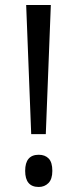

<svg xmlns="http://www.w3.org/2000/svg" viewBox="-20 -734 308 763"><path d="M162 -201H104L84 -714H182ZM80 -55Q80 -119 134 -119Q159 -119 173.5 -104Q188 -89 188 -55Q188 -22 172.5 -6.5Q157 9 134 9Q80 9 80 -55Z"/></svg>

Font: Noto Sans Sinhala UI ExtraCondensed
Style: Regular
Weight: 400
Width: 2
Designer: Jelle Bosma - Monotype Design Team
Foundry: Monotype Imaging Inc.
Version: Version 2.006; ttfautohint (v1.8.4.7-5d5b)